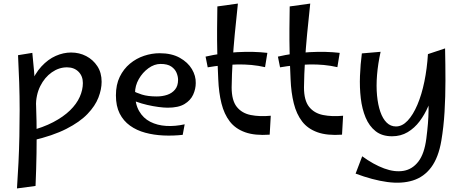

<svg xmlns="http://www.w3.org/2000/svg" viewBox="-20 -753 2589 1075"><path d="M75 302Q80 230 83.5 157Q87 84 88.5 10Q90 -64 90 -139Q90 -214 87.5 -290.5Q85 -367 81 -444L161 -457Q172 -353 177.5 -258.5Q183 -164 184.5 -74.5Q186 15 184.5 104.5Q183 194 179 288ZM160 34 142 -19Q221 -39 278 -69Q335 -99 372 -135Q409 -171 426.5 -210.5Q444 -250 444 -288Q444 -327 419.5 -351.5Q395 -376 355 -376Q310 -376 270 -348Q230 -320 205.5 -271Q181 -222 181 -157L119 -126Q125 -215 150 -278Q175 -341 212 -381Q249 -421 292 -440Q335 -459 378 -459Q424 -459 462.5 -439Q501 -419 525 -382.5Q549 -346 549 -295Q549 -253 531 -206.5Q513 -160 470 -115Q427 -70 351.5 -31.5Q276 7 160 34Z M1003 2Q949 8 895 5.5Q841 3 793 -10Q745 -23 708 -49.5Q671 -76 650 -117.5Q629 -159 629 -219Q629 -279 650.5 -323Q672 -367 707.5 -396.5Q743 -426 786.5 -440.5Q830 -455 874 -455Q941 -455 986.5 -429.5Q1032 -404 1054.5 -366Q1077 -328 1076 -288Q1076 -255 1061.5 -223Q1047 -191 1013 -170.5Q979 -150 919 -150Q898 -150 867.5 -154Q837 -158 804.5 -165.5Q772 -173 743.5 -183.5Q715 -194 698 -207L722 -246Q741 -234 774.5 -223.5Q808 -213 858 -213Q889 -213 916 -222Q943 -231 960 -251.5Q977 -272 977 -306Q977 -325 968.5 -345.5Q960 -366 939 -380.5Q918 -395 879 -395Q844 -395 811 -371Q778 -347 757 -310Q736 -273 736 -232Q736 -171 759 -131Q782 -91 821.5 -71Q861 -51 910.5 -48Q960 -45 1014 -57Z M1490 1Q1407 7 1352.5 -12.5Q1298 -32 1266.5 -73Q1235 -114 1220 -174Q1205 -234 1202 -309Q1198 -394 1196.5 -462.5Q1195 -531 1195.5 -592Q1196 -653 1197 -717L1312 -733Q1302 -641 1294.5 -562Q1287 -483 1282.5 -410.5Q1278 -338 1277 -264Q1277 -191 1305.5 -155Q1334 -119 1384 -109Q1434 -99 1496 -105ZM1464 -377Q1390 -394 1306.5 -392Q1223 -390 1143 -376L1131 -436Q1217 -456 1308.5 -461Q1400 -466 1477 -457Z M1895 1Q1812 7 1757.5 -12.5Q1703 -32 1671.5 -73Q1640 -114 1625 -174Q1610 -234 1607 -309Q1603 -394 1601.5 -462.5Q1600 -531 1600.5 -592Q1601 -653 1602 -717L1717 -733Q1707 -641 1699.5 -562Q1692 -483 1687.5 -410.5Q1683 -338 1682 -264Q1682 -191 1710.5 -155Q1739 -119 1789 -109Q1839 -99 1901 -105ZM1869 -377Q1795 -394 1711.5 -392Q1628 -390 1548 -376L1536 -436Q1622 -456 1713.5 -461Q1805 -466 1882 -457Z M1971 219 2008 122Q2071 168 2130.5 190Q2190 212 2239.5 203.5Q2289 195 2322.5 151.5Q2356 108 2367 23Q2373 -24 2376 -61.5Q2379 -99 2379.5 -136Q2380 -173 2379 -216Q2378 -259 2377 -315.5Q2376 -372 2376 -450L2472 -482Q2474 -391 2474 -301Q2474 -211 2469 -126.5Q2464 -42 2451 35Q2435 129 2394.5 183.5Q2354 238 2291.5 257.5Q2229 277 2148 266Q2067 255 1971 219ZM2175 10Q2119 10 2083 -18.5Q2047 -47 2027 -95Q2007 -143 2000 -203Q1993 -263 1995.5 -328Q1998 -393 2006 -454L2111 -463Q2096 -395 2091 -333Q2086 -271 2091 -218.5Q2096 -166 2109.5 -127Q2123 -88 2145 -66.5Q2167 -45 2197 -45Q2232 -45 2262.5 -77.5Q2293 -110 2317 -166.5Q2341 -223 2356 -296Q2371 -369 2376 -450L2423 -331Q2420 -294 2408.5 -248.5Q2397 -203 2377.5 -157.5Q2358 -112 2329.5 -74Q2301 -36 2262.5 -13Q2224 10 2175 10Z"/></svg>

Font: Marhey Light Light
Style: Regular
Weight: 300
Version: Version 1.000